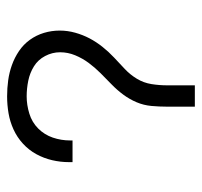

<svg xmlns="http://www.w3.org/2000/svg" viewBox="-34 -534 568 540"><g transform="rotate(-90 250.0 -264.0)"><path d="M220 0V-78Q220 -100 222 -122Q224 -144 232.5 -164Q241 -184 254 -201.5Q267 -219 283 -234.5Q299 -250 314.5 -265.5Q330 -281 343 -298.5Q356 -316 364.5 -336.5Q373 -357 373 -379Q373 -401 362.5 -421Q352 -441 333.5 -452.5Q315 -464 293 -468.5Q271 -473 249 -473Q225 -473 200.5 -465.5Q176 -458 158.5 -440.5Q141 -423 133 -399.5Q125 -376 125 -351V-344H64V-354Q64 -378 69.5 -401.5Q75 -425 86.5 -446Q98 -467 116 -483.5Q134 -500 156 -510Q178 -520 201.5 -524Q225 -528 249 -528Q272 -528 294 -525Q316 -522 337 -514.5Q358 -507 376.5 -494.5Q395 -482 408 -464Q421 -446 427.5 -424.5Q434 -403 434 -380Q434 -358 428 -336.5Q422 -315 412 -296Q402 -277 388 -259.5Q374 -242 358 -227Q342 -212 326 -197Q310 -182 298.5 -163Q287 -144 283.5 -122Q280 -100 280 -78V0Z"/></g></svg>

Font: Iosevka Term Curly Light
Style: Regular
Weight: 300
Designer: Belleve Invis
Foundry: Belleve Invis
Version: Version 32.3.0